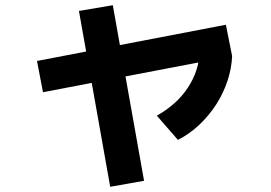

<svg xmlns="http://www.w3.org/2000/svg" viewBox="-20 -647 1040 737"><path d="M145 -293 122 -413 847 -552 871 -432ZM403 70 283 -605 413 -627 533 47ZM582 -203Q618 -223 648.5 -250Q679 -277 700.5 -309.5Q722 -342 733.5 -376.5Q745 -411 745 -445L871 -432Q869 -384 853 -336Q837 -288 809.5 -245.5Q782 -203 745 -168Q708 -133 663 -110Z"/></svg>

Font: M PLUS 1
Style: Bold
Weight: 700
Designer: Coji Morishita
Foundry: UNDERFOREST DESIGN
Version: Version 1.001